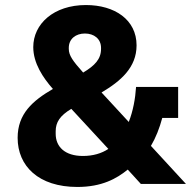

<svg xmlns="http://www.w3.org/2000/svg" viewBox="-20 -730 761 762"><path d="M539 0H718L579 -151C598 -183 613 -221 624 -262H687V-385H520C517 -338 508 -289 491 -246L383 -363C459 -408 522 -462 522 -550C522 -652 435 -710 321 -710C193 -710 112 -635 112 -543C112 -479 151 -421 190 -377C109 -330 50 -278 50 -183C50 -71 133 12 287 12C384 12 443 -21 487 -57ZM317 -597C353 -597 381 -576 381 -540V-536C381 -496 357 -470 310 -442C269 -488 253 -510 253 -536V-540C253 -576 281 -597 317 -597ZM309 -111C237 -111 201 -148 201 -199V-209C201 -245 218 -271 263 -298L410 -139C383 -121 349 -111 309 -111Z"/></svg>

Font: IBM Plex Sans Thai Looped
Style: Bold
Weight: 700
Designer: Mike Abbink, Paul van der Laan, Pieter van Rosmalen, Ben Mitchell, Mark Frömberg
Foundry: Bold Monday
Version: Version 1.1